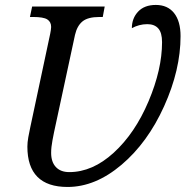

<svg xmlns="http://www.w3.org/2000/svg" viewBox="-20 -740 754 770"><path d="M629.9 -570.8Q629.9 -608.9 614.7 -626Q599.6 -643.1 570.8 -643.1Q553.7 -643.1 538.3 -638.9Q522.9 -634.8 508.8 -627Q508.8 -666.5 533.9 -693.4Q559.1 -720.2 605 -720.2Q652.3 -720.2 678.2 -687.5Q704.1 -654.8 704.1 -595.2Q704.1 -460 638.2 -314Q572.3 -168 467.3 -79.1Q362.3 9.8 251 9.8Q170.4 9.8 130.1 -30.8Q89.8 -71.3 89.8 -151.9Q89.8 -168.5 93.5 -189.7Q97.2 -210.9 101.1 -228L181.2 -604Q182.6 -609.9 183.8 -618.7Q185.1 -627.4 185.1 -631.8Q185.1 -652.3 169.7 -662.1Q154.3 -671.9 112.8 -671.9H100.1L108.9 -713.9H399.9L392.1 -671.9H378.9Q332.5 -671.9 310.8 -654.1Q289.1 -636.2 280.8 -600.1L196.8 -210Q195.8 -205.1 190.4 -177.2Q185.1 -149.4 185.1 -127Q185.1 -90.3 204.1 -70.1Q223.1 -49.8 257.8 -49.8Q351.1 -49.8 436.3 -127.7Q521.5 -205.6 575.7 -333.7Q629.9 -461.9 629.9 -570.8Z"/></svg>

Font: Droid Serif
Style: Italic
Weight: 400
Italic angle: -12°
Designer: Monotype Design team
Foundry: Monotype Imaging Inc.
Version: Version 1.03